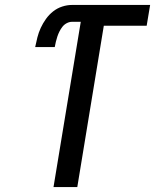

<svg xmlns="http://www.w3.org/2000/svg" viewBox="-20 -755 640 775"><path d="M196 0 306 -667H271Q260 -667 249.5 -661.5Q239 -656 232 -647Q225 -638 220 -628Q215 -618 211.5 -607.5Q208 -597 205.5 -586.5Q203 -576 201 -565H122Q126 -585 131 -604.5Q136 -624 144.5 -642.5Q153 -661 165.5 -678.5Q178 -696 194.5 -709Q211 -722 231 -728.5Q251 -735 270 -735H586L572 -651H399L292 0Z"/></svg>

Font: Iosevka Custom Medium Oblique
Style: Regular
Weight: 500
Italic angle: -9°
Designer: Belleve Invis
Foundry: Belleve Invis
Version: Version 27.0.1